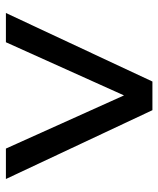

<svg xmlns="http://www.w3.org/2000/svg" viewBox="37 -573 536 650"><g transform="rotate(-90 305.0 -248.0)"><path d="M257 0 24 -496H127L308 -94H306L487 -496H586L354 0Z"/></g></svg>

Font: Nunito Sans 7pt SemiExpanded
Style: Regular
Weight: 400
Width: 6
Designer: Vernon Adams
Foundry: Vernon Adams
Version: Version 3.101;gftools[0.9.27]